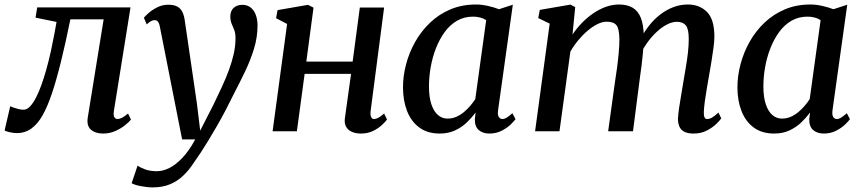

<svg xmlns="http://www.w3.org/2000/svg" viewBox="-50 -584 3835 854"><path d="M456.5 -90Q453.5 -69.5 459.2 -62Q465 -54.5 472 -54.5Q481 -54.5 492.2 -60Q503.5 -65.5 519.5 -79L532.5 -52.5Q525.5 -42.5 507.2 -27.8Q489 -13 463.5 -1.5Q438 10 408.5 10Q374 10 354.2 -7.5Q334.5 -25 340.5 -62L411 -498H263Q241.5 -392 221.2 -310Q201 -228 181 -168.5Q161 -109 139 -70.5Q118 -33 89.8 -12.5Q61.5 8 24.5 8Q9.5 8 -8.2 3.8Q-26 -0.5 -29.5 -4L-4.5 -111.5Q-1 -109.5 8.8 -106Q18.5 -102.5 30.8 -99.2Q43 -96 54.5 -96Q70 -96 84 -111Q98 -126 110.8 -151Q123.5 -176 134.8 -207.8Q146 -239.5 155.5 -273Q167.5 -316 176.8 -358.5Q186 -401 192.2 -435Q198.5 -469 201.5 -486.5L108 -505.5L115.5 -551H530.5Z M661.5 -463Q658 -481.5 652.2 -488Q646.5 -494.5 638.5 -494.5Q630 -494.5 621.8 -490Q613.5 -485.5 602.5 -475.5L590 -505Q594.5 -511.5 610.2 -525.5Q626 -539.5 649 -551.2Q672 -563 698.5 -563Q723.5 -563 738.5 -554.8Q753.5 -546.5 761 -531.2Q768.5 -516 771.5 -495Q778.5 -448.5 785.2 -402Q792 -355.5 798.8 -308.8Q805.5 -262 812.5 -215.2Q819.5 -168.5 826 -122L840.5 -3L900.5 -120.5Q920 -161 937.5 -198.8Q955 -236.5 968.2 -272.5Q981.5 -308.5 989.5 -343.8Q997.5 -379 997.5 -414Q997.5 -436.5 991.8 -451Q986 -465.5 980.2 -478.8Q974.5 -492 974.5 -510.5Q974.5 -535 989 -548.8Q1003.5 -562.5 1028 -562.5Q1050 -562.5 1065 -550.5Q1080 -538.5 1087.8 -517.5Q1095.5 -496.5 1095.5 -470.5Q1095.5 -418 1079.5 -366.2Q1063.5 -314.5 1039.5 -264.8Q1015.5 -215 991.5 -169Q973.5 -132 954.2 -95.2Q935 -58.5 915.5 -24.5Q896 9.5 877.5 39.8Q859 70 842.8 94.8Q826.5 119.5 813.5 137.5Q791.5 172 765 197.2Q738.5 222.5 705.2 236Q672 249.5 629.5 249.5Q605 249.5 576.8 244Q548.5 238.5 535.5 231L562 152.5Q571 160 594 168.8Q617 177.5 647.5 177.5Q675 177.5 703.8 163Q732.5 148.5 761.8 117.5Q791 86.5 818.5 36H760Z M1598.5 -90Q1596.5 -71.5 1601 -63Q1605.5 -54.5 1613 -54.5Q1621.5 -54.5 1632 -59.8Q1642.5 -65 1658.5 -79L1671.5 -52.5Q1666.5 -45 1650.8 -29.8Q1635 -14.5 1610.8 -2.2Q1586.5 10 1556 10Q1532.5 10 1515.2 2.5Q1498 -5 1489.5 -20.2Q1481 -35.5 1484 -58L1511.5 -255.5H1305L1270.5 0H1162.5L1227 -477.5L1178 -503L1184.5 -539L1320 -562.5L1344.5 -550L1312.5 -310H1518.5L1550.5 -550.5H1658.5Z M2165.5 -94.5Q2162.5 -72 2169 -63.2Q2175.5 -54.5 2184.5 -54.5Q2193.5 -54.5 2203.8 -60.8Q2214 -67 2229 -80.5L2243 -54Q2238 -46.5 2222.2 -31Q2206.5 -15.5 2182 -2.8Q2157.5 10 2126.5 10Q2097.5 10 2079.5 -5.5Q2061.5 -21 2062 -54L2065.5 -83.5Q2048.5 -60.5 2026 -39Q2003.5 -17.5 1973.8 -3.8Q1944 10 1906 10Q1851 10 1814.8 -17Q1778.5 -44 1760.5 -90.5Q1742.5 -137 1742.5 -195.5Q1742.5 -246 1756.2 -298.2Q1770 -350.5 1796.8 -398Q1823.5 -445.5 1862.8 -483Q1902 -520.5 1953.2 -542.2Q2004.5 -564 2067.5 -564Q2091.5 -564 2119.8 -557.8Q2148 -551.5 2169.5 -543L2231 -563ZM2112.5 -494.5Q2100 -502.5 2085.2 -506.2Q2070.5 -510 2054.5 -510Q2014.5 -510 1983 -491.8Q1951.5 -473.5 1928.2 -441.8Q1905 -410 1889.2 -369.8Q1873.5 -329.5 1865.8 -285.8Q1858 -242 1858 -199.5Q1858 -152.5 1868.5 -120.8Q1879 -89 1897.5 -72.8Q1916 -56.5 1940.5 -56.5Q1961.5 -56.5 1979.8 -64.5Q1998 -72.5 2013.5 -85.5Q2029 -98.5 2041.8 -113.5Q2054.5 -128.5 2064 -143Z M2508.5 -552.5 2496.5 -430.5Q2514.5 -457.5 2538 -481.8Q2561.5 -506 2588.5 -524.5Q2615.5 -543 2644.5 -553.5Q2673.5 -564 2703.5 -564Q2739.5 -564 2763.8 -549.8Q2788 -535.5 2800.2 -505Q2812.5 -474.5 2813.5 -425Q2813.5 -419 2813.2 -412.2Q2813 -405.5 2812.5 -398.2Q2812 -391 2811 -383.5L2795 -403Q2812.5 -438.5 2835.5 -468Q2858.5 -497.5 2886.2 -519Q2914 -540.5 2945 -552.2Q2976 -564 3009.5 -564Q3061.5 -564 3094.5 -531Q3127.5 -498 3127.5 -421Q3127.5 -401.5 3123.5 -371Q3119.5 -340.5 3114 -307.5Q3108.5 -274.5 3103.5 -246Q3099 -220 3094 -191.2Q3089 -162.5 3085.2 -135Q3081.5 -107.5 3080.5 -86Q3080 -69 3083.8 -61.8Q3087.5 -54.5 3095 -54.5Q3105.5 -54.5 3117 -61Q3128.5 -67.5 3145.5 -83.5L3158 -57.5Q3153 -49.5 3136.5 -33.2Q3120 -17 3094.2 -3.5Q3068.5 10 3035 10Q3008 10 2992.8 1.5Q2977.5 -7 2971.5 -22Q2965.5 -37 2965.5 -56.5Q2966.5 -76 2970.5 -103.8Q2974.5 -131.5 2980 -162.5Q2985.5 -193.5 2990 -222.5Q2994.5 -250 3000.2 -283Q3006 -316 3009.8 -349.2Q3013.5 -382.5 3013.5 -410.5Q3013.5 -455.5 3000.5 -471.2Q2987.5 -487 2960.5 -487Q2940 -487 2917 -475.2Q2894 -463.5 2871 -442.2Q2848 -421 2827.8 -392.5Q2807.5 -364 2793 -331L2813 -396Q2812 -373 2809.5 -346.5Q2807 -320 2803.8 -293.8Q2800.5 -267.5 2797 -244L2765.5 0H2655L2685.5 -220.5Q2690 -249 2694.5 -282.2Q2699 -315.5 2702 -348.8Q2705 -382 2705 -409.5Q2704.5 -456.5 2691.8 -472Q2679 -487.5 2648 -487.5Q2629.5 -487.5 2608 -477Q2586.5 -466.5 2564.5 -448Q2542.5 -429.5 2522.5 -405.5Q2502.5 -381.5 2487 -354.5L2438.5 0H2330L2395 -479L2344 -503.5L2351 -540L2487.5 -563.5Z M3653 -94.5Q3650 -72 3656.5 -63.2Q3663 -54.5 3672 -54.5Q3681 -54.5 3691.2 -60.8Q3701.5 -67 3716.5 -80.5L3730.5 -54Q3725.5 -46.5 3709.8 -31Q3694 -15.5 3669.5 -2.8Q3645 10 3614 10Q3585 10 3567 -5.5Q3549 -21 3549.5 -54L3553 -83.5Q3536 -60.5 3513.5 -39Q3491 -17.5 3461.2 -3.8Q3431.5 10 3393.5 10Q3338.5 10 3302.2 -17Q3266 -44 3248 -90.5Q3230 -137 3230 -195.5Q3230 -246 3243.8 -298.2Q3257.5 -350.5 3284.2 -398Q3311 -445.5 3350.2 -483Q3389.5 -520.5 3440.8 -542.2Q3492 -564 3555 -564Q3579 -564 3607.2 -557.8Q3635.5 -551.5 3657 -543L3718.5 -563ZM3600 -494.5Q3587.5 -502.5 3572.8 -506.2Q3558 -510 3542 -510Q3502 -510 3470.5 -491.8Q3439 -473.5 3415.8 -441.8Q3392.5 -410 3376.8 -369.8Q3361 -329.5 3353.2 -285.8Q3345.5 -242 3345.5 -199.5Q3345.5 -152.5 3356 -120.8Q3366.5 -89 3385 -72.8Q3403.5 -56.5 3428 -56.5Q3449 -56.5 3467.2 -64.5Q3485.5 -72.5 3501 -85.5Q3516.5 -98.5 3529.2 -113.5Q3542 -128.5 3551.5 -143Z"/></svg>

Font: Merriweather 28pt Medium
Style: Italic
Weight: 500
Italic angle: -7.8°
Version: Version 2.101